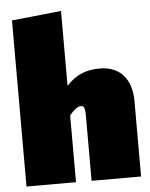

<svg xmlns="http://www.w3.org/2000/svg" viewBox="-54 -813 672 858"><g transform="rotate(-5 282.0 -384.0)"><path d="M402 -497C343 -497 295 -480 252 -432V-768L30 -745V0H252V-299C272 -325 291 -337 304 -337C314 -337 322 -331 322 -296V0H544V-338C544 -440 490 -497 402 -497Z"/></g></svg>

Font: Fira Sans Ultra
Style: Regular
Weight: 950
Designer: Carrois Corporate & Edenspiekermann AG
Foundry: Carrois Corporate GbR & Edenspiekermann AG
Version: Version 4.203;PS 004.203;hotconv 1.0.88;makeotf.lib2.5.64775